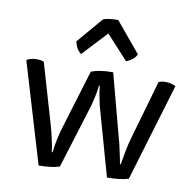

<svg xmlns="http://www.w3.org/2000/svg" viewBox="-82 -820 920 913"><g transform="rotate(10 377.5 -363.5)"><path d="M543 -63.5Q538.1 -92.8 530.3 -126Q523.4 -160.2 516.6 -182.6Q490.2 -284.2 435.5 -488.3Q401.4 -488.3 376 -484.4Q350.6 -480.5 330.1 -472.7Q300.8 -376 241.2 -180.7Q234.4 -158.2 227.5 -126Q220.7 -93.8 217.8 -63.5Q216.8 -63.5 213.9 -63.5Q210 -95.7 202.1 -127.9Q195.3 -160.2 185.5 -193.4Q158.2 -289.1 101.6 -480.5Q97.7 -482.4 88.9 -484.4Q80.1 -486.3 67.4 -486.3Q48.8 -486.3 38.1 -482.4Q26.4 -479.5 18.6 -473.6Q67.4 -312.5 163.1 9.8Q192.4 9.8 217.8 6.8Q243.2 3.9 263.7 -2.9Q293.9 -98.6 352.5 -289.1Q362.3 -318.4 369.1 -350.6Q377 -382.8 379.9 -414.1Q380.9 -414.1 383.8 -414.1Q386.7 -382.8 393.6 -351.6Q399.4 -320.3 408.2 -292Q436.5 -191.4 493.2 9.8Q523.4 9.8 549.8 6.8Q576.2 3.9 596.7 -2.9Q643.6 -160.2 738.3 -474.6Q729.5 -479.5 717.8 -482.4Q707 -486.3 691.4 -486.3Q677.7 -486.3 668.9 -484.4Q661.1 -482.4 656.2 -480.5Q628.9 -384.8 574.2 -195.3Q565.4 -166 558.6 -129.9Q551.8 -94.7 546.9 -63.5Q545.9 -63.5 543 -63.5ZM237.3 -602.5Q241.2 -585.9 248 -572.3Q255.9 -558.6 269.5 -546.9Q306.6 -586.9 380.9 -666Q407.2 -637.7 486.3 -550.8Q502.9 -556.6 516.6 -567.4Q530.3 -578.1 536.1 -592.8Q496.1 -640.6 416 -737.3Q398.4 -737.3 377.9 -735.4Q358.4 -733.4 343.8 -727.5Q308.6 -686.5 237.3 -602.5Z"/></g></svg>

Font: cl
Style: Regular
Weight: 400
Designer: Mitja Miklavcic
Version: Version 1.0